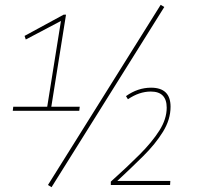

<svg xmlns="http://www.w3.org/2000/svg" viewBox="-20 -766 843 797"><path d="M33 -306 35 -323H176L233 -679L87 -602L82 -617L244 -705H254L193 -323H311L309 -306ZM194 11 179 2 647 -746 662 -737ZM440 2V-12Q507 -72 559 -124Q611 -176 641.5 -224Q672 -272 672 -319Q672 -386 606 -386Q558 -386 511 -354L503 -367Q552 -402 607 -402Q688 -402 688 -323Q688 -270 656.5 -219Q625 -168 574.5 -118Q524 -68 467 -15H687L686 2Z"/></svg>

Font: Georama Thin
Style: Italic
Weight: 100
Italic angle: -9°
Designer: Jean-Baptiste Levee
Foundry: Production Type
Version: Version 1.000